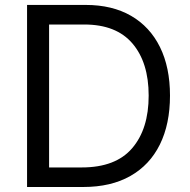

<svg xmlns="http://www.w3.org/2000/svg" viewBox="-20 -747 759 767"><path d="M312.5 0H88.1V-727.3H322.4Q428.3 -727.3 503.6 -683.8Q578.8 -640.3 619 -559.1Q659.1 -478 659.1 -365.1Q659.1 -251.4 618.6 -169.6Q578.1 -87.7 500.7 -43.9Q423.3 0 312.5 0ZM306.8 -78.1Q442.1 -78.1 508 -155Q573.9 -231.9 573.9 -365.1Q573.9 -497.2 509.2 -573.2Q444.6 -649.1 316.8 -649.1H176.1V-78.1Z"/></svg>

Font: Linik Sans
Style: Regular
Weight: 400
Designer: Rasmus Andersson (font), Marc Monis (original base), Kil Hyung-jin (Pretendard portions), Cristiano Sobral (main changes
Foundry: rsms
Version: Version 3.018;May 31, 2022;FontCreator 14.0.0.2814 64-bit; t